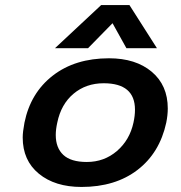

<svg xmlns="http://www.w3.org/2000/svg" viewBox="-20 -726 718 761"><path d="M381 -706H493L602 -535H481L426 -634L329 -535H198ZM70 -181Q70 -203 77 -240Q101 -358 189.5 -426.5Q278 -495 412 -495Q518 -495 581.5 -441.5Q645 -388 645 -296Q645 -270 639 -240Q613 -120 525 -52.5Q437 15 303 15Q198 15 134 -37.5Q70 -90 70 -181ZM509 -240Q515 -267 515 -291Q515 -396 391 -396Q321 -396 271.5 -354.5Q222 -313 207 -240Q201 -213 201 -191Q201 -140 231 -112Q261 -84 324 -84Q393 -84 443.5 -127.5Q494 -171 509 -240Z"/></svg>

Font: Prompt Medium
Style: Italic
Weight: 500
Italic angle: -12°
Designer: Katatrad Team
Foundry: CadsonDemak
Version: Version 1.001